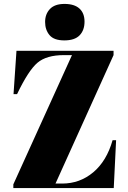

<svg xmlns="http://www.w3.org/2000/svg" viewBox="-20 -959 652 979"><path d="M559 -700V-678L263 -23H297Q387 -23 455.5 -80.5Q524 -138 554 -244H572L560 0H48V-19L347 -678H306Q217 -678 171 -639Q125 -600 67 -479H49L64 -700ZM308 -753Q255 -753 232.5 -780Q210 -807 210 -847Q210 -887 234.5 -913Q259 -939 309 -939Q359 -939 385 -915.5Q411 -892 411 -848.5Q411 -805 386 -779Q361 -753 308 -753Z"/></svg>

Font: SVN-Abril Fatface
Style: Regular
Weight: 400
Designer: Veronika Burian, Jos? Scaglione
Foundry: TypeTogether
Version: Version 1.001